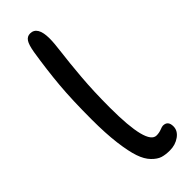

<svg xmlns="http://www.w3.org/2000/svg" viewBox="-257 -810 815 815"><g transform="rotate(-45 150.5 -402.5)"><path d="M209 -17.1Q183.1 -17.1 164.3 -22.9Q145.5 -28.8 126 -48.8Q106.4 -68.8 94.5 -103.8Q82.5 -138.7 74.7 -199.7Q66.9 -260.7 66.9 -345.2Q66.9 -461.9 74.2 -544.9Q81.5 -627.9 96.2 -720.2Q102.5 -757.8 112.5 -772.9Q122.6 -788.1 140.1 -788.1Q184.1 -788.1 184.1 -713.9Q184.1 -687 177.5 -636.2Q170.9 -585.4 164.1 -504.9Q157.2 -424.3 157.2 -325.2Q157.2 -102.1 213.9 -102.1Q229.5 -102.1 243.2 -107.4Q256.8 -112.8 262.2 -112.8Q292 -112.8 292 -79.1Q292 -52.7 267.1 -34.9Q242.2 -17.1 209 -17.1Z"/></g></svg>

Font: Shantell Sans Bouncy
Style: Regular
Weight: 400
Designer: Stephen Nixon, Anya Danilova, Shantell Martin
Foundry: Arrow Type
Version: Version 1.006;[9816181b4]